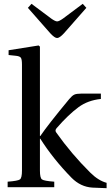

<svg xmlns="http://www.w3.org/2000/svg" viewBox="-20 -980 578 1005"><path d="M20 0V-29Q74 -33 84.5 -41Q95 -49 95 -87V-642Q95 -670 89 -678Q83 -686 63 -688L25 -692V-717L182 -742L189 -736V-268H191Q231 -327 342 -461Q357 -479 368.5 -484.5Q380 -490 405 -490H508V-462Q440 -455 391 -419Q338 -380 277 -310Q266 -298 274 -287Q354 -174 452 -77Q494 -35 538 -23V5L463 2Q402 -2 355 -49Q258 -148 191 -254H189V-87Q189 -49 199.5 -41Q210 -33 264 -29V0ZM126 -939 145 -960 248 -883Q269 -868 279 -868Q289 -868 310 -883L413 -960L432 -939L315 -806Q292 -781 279 -781Q266 -781 243 -806Z"/></svg>

Font: Heuristica
Style: Regular
Weight: 400
Version: Version 1.0.1 ; ttfautohint (v1.4.1)